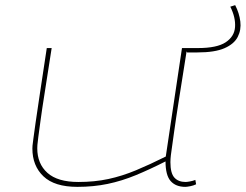

<svg xmlns="http://www.w3.org/2000/svg" viewBox="-20 -717 956 747"><path d="M281 10Q192 10 149 -31Q106 -72 106 -139Q106 -143 106.5 -150.5Q107 -158 110 -178.5Q113 -199 118.5 -240Q124 -281 135 -351.5Q146 -422 162 -530H181Q165 -426 154 -357Q143 -288 137.5 -246.5Q132 -205 129 -183.5Q126 -162 125.5 -153Q125 -144 125 -140Q125 -80 164.5 -44.5Q204 -9 285 -9Q348 -9 401.5 -20.5Q455 -32 509 -54.5Q563 -77 625 -108L688 -530H708Q689 -410 676.5 -331Q664 -252 657.5 -204.5Q651 -157 647.5 -133Q644 -109 643.5 -99.5Q643 -90 643 -86Q643 -43 658.5 -26Q674 -9 702 -9Q707 -9 718.5 -11Q730 -13 740 -17L743 0Q733 5 720 7.5Q707 10 701 10Q664 10 644 -12.5Q624 -35 624 -89Q563 -58 508.5 -35.5Q454 -13 399 -1.5Q344 10 281 10ZM708 -513 700 -530H750Q824 -530 858 -552.5Q892 -575 894.5 -612Q897 -649 876 -691L895 -697Q911 -666 915 -633.5Q919 -601 905 -573.5Q891 -546 853.5 -529.5Q816 -513 748 -513Z"/></svg>

Font: Georama ExtraExtended Thin
Style: Italic
Weight: 100
Width: 8
Italic angle: -9°
Designer: Jean-Baptiste Levee
Foundry: Production Type
Version: Version 1.000